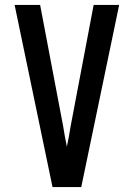

<svg xmlns="http://www.w3.org/2000/svg" viewBox="-20 -755 540 775"><path d="M192 0 39 -735H142L235 -245Q238 -224 242 -203.5Q246 -183 250 -163Q254 -183 258 -203.5Q262 -224 265 -245L358 -735H461L308 0Z"/></svg>

Font: Iosevka Term Semibold
Style: Regular
Weight: 600
Monospace: yes
Designer: Belleve Invis
Foundry: Belleve Invis
Version: Version 31.4.0